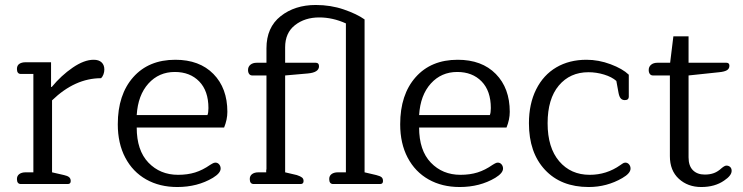

<svg xmlns="http://www.w3.org/2000/svg" viewBox="-20 -739 2985 771"><path d="M48 -20Q48 -33 57.5 -40Q67 -47 83 -47H114V-442H64Q48 -442 48 -462Q48 -476 57.5 -482.5Q67 -489 83 -489H185V-390H188Q226 -436 272 -467.5Q318 -499 356 -499Q377 -499 388 -488.5Q399 -478 399 -460Q399 -450 395.5 -440.5Q392 -431 386 -425Q281 -425 189 -336V-47L237 -36Q251 -33 257.5 -27.5Q264 -22 264 -12Q264 0 252 0H64Q48 0 48 -20Z M453 -240Q453 -359 515 -429Q577 -499 684 -499Q781 -499 837 -442Q893 -385 893 -290Q893 -259 880 -227H529Q529 -135 576 -86Q623 -37 695 -37Q733 -37 763.5 -46.5Q794 -56 824 -77Q826 -78 832.5 -82Q839 -86 845 -86Q854 -86 860 -79Q866 -72 866 -62Q866 -44 835 -25Q773 12 692 12Q621 12 567 -18.5Q513 -49 483 -106Q453 -163 453 -240ZM813 -277Q817 -286 817 -305Q817 -374 780 -412Q743 -450 682 -450Q618 -450 576 -403.5Q534 -357 529 -277Z M983 -20Q983 -33 992.5 -40Q1002 -47 1018 -47H1049V-58H1050V-436H993Q985 -436 980.5 -442Q976 -448 976 -458Q976 -471 985.5 -479Q995 -487 1011 -487H1050V-545Q1050 -629 1107 -674Q1164 -719 1248 -719Q1308 -719 1360.5 -701Q1413 -683 1444 -661V-47L1491 -36Q1507 -32 1512.5 -27Q1518 -22 1518 -12Q1518 0 1506 0H1318Q1302 0 1302 -20Q1302 -33 1311.5 -40Q1321 -47 1337 -47H1369V-645Q1316 -669 1262 -669Q1204 -669 1164.5 -638Q1125 -607 1125 -549V-487H1248Q1261 -487 1261 -473Q1261 -448 1216 -444L1125 -436V-47L1172 -36Q1187 -31 1193 -26Q1199 -21 1199 -12Q1199 0 1187 0H999Q983 0 983 -20Z M1587 -240Q1587 -359 1649 -429Q1711 -499 1818 -499Q1915 -499 1971 -442Q2027 -385 2027 -290Q2027 -259 2014 -227H1663Q1663 -135 1710 -86Q1757 -37 1829 -37Q1867 -37 1897.5 -46.5Q1928 -56 1958 -77Q1960 -78 1966.5 -82Q1973 -86 1979 -86Q1988 -86 1994 -79Q2000 -72 2000 -62Q2000 -44 1969 -25Q1907 12 1826 12Q1755 12 1701 -18.5Q1647 -49 1617 -106Q1587 -163 1587 -240ZM1947 -277Q1951 -286 1951 -305Q1951 -374 1914 -412Q1877 -450 1816 -450Q1752 -450 1710 -403.5Q1668 -357 1663 -277Z M2104 -244Q2104 -322 2133 -380Q2162 -438 2214 -468.5Q2266 -499 2335 -499Q2384 -499 2432 -481Q2480 -463 2505 -439V-350Q2505 -344 2501 -340.5Q2497 -337 2489 -337Q2479 -337 2473 -343.5Q2467 -350 2464 -365L2455 -414Q2437 -430 2406 -439.5Q2375 -449 2343 -449Q2269 -449 2224 -395.5Q2179 -342 2179 -244Q2179 -146 2225.5 -91.5Q2272 -37 2348 -37Q2416 -37 2471 -76Q2473 -77 2479 -81.5Q2485 -86 2491 -86Q2500 -86 2506 -79Q2512 -72 2512 -62Q2512 -43 2479 -24Q2417 12 2344 12Q2233 12 2168.5 -57Q2104 -126 2104 -244Z M2670 -112V-436H2602Q2594 -436 2589.5 -442Q2585 -448 2585 -458Q2585 -471 2594.5 -479Q2604 -487 2620 -487H2671L2684 -593H2745V-487H2897Q2909 -487 2909 -475Q2909 -463 2899 -457Q2889 -451 2868 -449L2745 -436V-107Q2745 -73 2762.5 -55.5Q2780 -38 2810 -38Q2831 -38 2847 -44Q2863 -50 2878 -64Q2890 -74 2897 -74Q2906 -74 2912 -68.5Q2918 -63 2918 -53Q2918 -34 2888 -14Q2851 12 2796 12Q2742 12 2706 -21Q2670 -54 2670 -112Z"/></svg>

Font: Maitree
Style: Regular
Weight: 400
Designer: CadsonDemak Team
Foundry: CadsonDemak
Version: Version 1.000